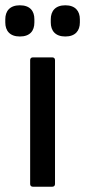

<svg xmlns="http://www.w3.org/2000/svg" viewBox="-44 -706 322 726"><path d="M31 -568C70 -568 86 -590 86 -621V-633C86 -664 70 -686 31 -686C-7 -686 -24 -664 -24 -633V-621C-24 -590 -7 -568 31 -568ZM203 -568C241 -568 258 -590 258 -621V-633C258 -664 241 -686 203 -686C165 -686 148 -664 148 -633V-621C148 -590 165 -568 203 -568ZM80 0H154C160 0 164 -4 164 -10V-479C164 -485 160 -489 154 -489H80C74 -489 70 -485 70 -479V-10C70 -4 74 0 80 0Z"/></svg>

Font: Sofia Sans Cond SemiBold
Style: Regular
Weight: 600
Width: 3
Designer: Botio Nikoltchev, Ani Petrova
Foundry: lettersoup
Version: Version 4.100